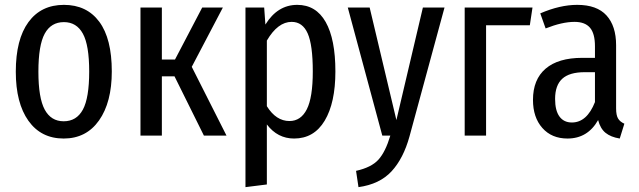

<svg xmlns="http://www.w3.org/2000/svg" viewBox="-20 -558 2629 790"><path d="M440 -264Q440 -137 387.5 -62.5Q335 12 242 12Q149 12 97 -61Q45 -134 45 -263Q45 -396 97 -467Q149 -538 243 -538Q337 -538 388.5 -468.5Q440 -399 440 -264ZM138 -263Q138 -155 164 -107Q190 -59 242 -59Q295 -59 321 -107Q347 -155 347 -264Q347 -372 321 -419.5Q295 -467 243 -467Q190 -467 164 -419.5Q138 -372 138 -263Z M897 -527 769 -283 912 0H819L698 -244H646V0H558V-527H646V-313H700L812 -527Z M1360 -264Q1360 -135 1316 -61.5Q1272 12 1190 12Q1122 12 1078 -46V201L990 212V-527H1067L1072 -457Q1122 -538 1203 -538Q1280 -538 1320 -467.5Q1360 -397 1360 -264ZM1267 -264Q1267 -373 1246 -420.5Q1225 -468 1180 -468Q1123 -468 1078 -391V-121Q1116 -60 1171 -60Q1218 -60 1242.5 -108.5Q1267 -157 1267 -264Z M1665 3Q1640 94 1591 147Q1542 200 1455 212L1445 145Q1508 131 1537 99Q1566 67 1586 0H1553L1411 -527H1501L1611 -64L1720 -527H1809Z M1980 0H1892V-527H2171L2160 -454H1980Z M2549 -49 2530 12Q2493 6 2471.5 -11.5Q2450 -29 2441 -64Q2398 12 2315 12Q2250 12 2211.5 -31.5Q2173 -75 2173 -147Q2173 -231 2225 -275.5Q2277 -320 2376 -320H2428V-368Q2428 -420 2407.5 -444Q2387 -468 2344 -468Q2293 -468 2225 -441L2203 -503Q2284 -538 2355 -538Q2436 -538 2475.5 -494.5Q2515 -451 2515 -372V-112Q2515 -84 2523 -70.5Q2531 -57 2549 -49ZM2428 -138V-261H2386Q2323 -261 2293.5 -234Q2264 -207 2264 -151Q2264 -103 2282 -78.5Q2300 -54 2333 -54Q2395 -54 2428 -138Z"/></svg>

Font: Fira Sans Extra Condensed
Style: Regular
Weight: 400
Width: 1
Designer: Carrois Corporate & Edenspiekermann AG
Foundry: Carrois Corporate GbR & Edenspiekermann AG
Version: Version 4.203